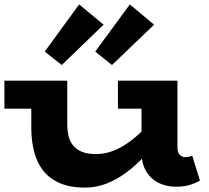

<svg xmlns="http://www.w3.org/2000/svg" viewBox="-20 -837 946 871"><path d="M366 14Q298 14 251 -6.5Q204 -27 175.5 -63.5Q147 -100 134.5 -150Q122 -200 122 -258V-471H285V-272Q285 -247 290 -223.5Q295 -200 309 -180.5Q323 -161 349 -149.5Q375 -138 416 -138Q458 -138 498 -154.5Q538 -171 575 -199.5Q612 -228 645 -263Q678 -298 705 -335V-209Q668 -163 629.5 -122.5Q591 -82 549 -51.5Q507 -21 461.5 -3.5Q416 14 366 14ZM0 -344V-471H260V-344ZM778 10Q734 10 698.5 -8Q663 -26 642.5 -61Q622 -96 622 -147V-471H785V-171Q785 -144 796 -134Q807 -124 821 -124Q831 -124 839 -126.5Q847 -129 852 -131L887 -18Q871 -8 844 1Q817 10 778 10ZM515 -344V-471H766V-344ZM488 -542 412 -603 569 -817 679 -725ZM260 -542 183 -603 339 -817 450 -725Z"/></svg>

Font: BioRhyme SemiExpanded ExtraBold
Style: Regular
Weight: 800
Width: 6
Designer: Aoife Mooney
Foundry: Aoife Mooney Type
Version: Version 1.600;gftools[0.9.33]